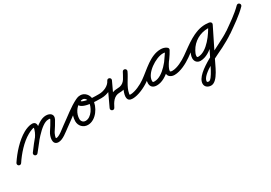

<svg xmlns="http://www.w3.org/2000/svg" viewBox="-10 -1005 2884 2042"><g transform="rotate(-30 1432.0 16.0)"><path d="M20.9 25.7C20.9 25.7 20.9 25.7 20.9 25.7C76.1 -58.2 160.2 -154.1 248.2 -203.2C266.4 -213.4 285.7 -223.4 305.9 -229.4C329.7 -236.4 327.9 -236 320.9 -210.6C301.4 -139.7 229.4 -67.6 184.1 -8.1C175.7 2.8 177.9 18.5 188.9 26.9C199.8 35.3 215.5 33.1 223.9 22.1C223.9 22.1 223.9 22.1 223.9 22.1C273.5 -43.1 347.5 -118.8 369.1 -197.4C401.8 -316.5 283.7 -280.2 223.8 -246.8C128.7 -193.8 38.8 -92.5 -20.9 -1.7C-28.5 9.8 -25.3 25.3 -13.7 32.9C-2.2 40.5 13.3 37.3 20.9 25.7ZM224 22C224 22 224 22 224 22C269.5 -38.8 411.4 -231.7 500 -231.7C521.2 -231.7 528.5 -234.1 519.8 -217.5C519.8 -217.5 519.8 -217.6 519.9 -217.6C519.9 -217.7 519.9 -217.7 519.9 -217.7C500 -180.1 476.5 -145.2 453.1 -109.7C427.4 -70.7 399.1 26.9 474.3 31.9C529.7 35.7 596.5 -25.1 641.3 -56.5C652.6 -64.4 655.4 -80 647.5 -91.3C639.6 -102.6 624 -105.4 612.7 -97.5C612.7 -97.5 612.7 -97.5 612.7 -97.5C579.4 -74.2 514.7 -15.5 477.7 -17.9C465.3 -18.8 489.3 -73.8 494.9 -82.3C519.1 -119 543.4 -155.2 564.1 -194.3C564.1 -194.3 564.1 -194.3 564.1 -194.4C564.2 -194.4 564.2 -194.5 564.2 -194.5C592.8 -249.4 553.1 -281.7 500 -281.7C380.4 -281.7 245.8 -90.6 184 -8C175.7 3.1 178 18.7 189 27C200.1 35.3 215.7 33 224 22Z M606.4 -62.8C614.3 -51.4 629.9 -48.6 641.2 -56.4C723.3 -113.3 802.8 -183.3 892.3 -227C907.2 -234.2 909.3 -249 903.9 -260.2C898.6 -271.4 885.8 -279.1 870.9 -272.2C794.5 -236.7 741.7 -155.4 741.7 -71.2C741.7 -14.7 784.1 29.7 841.2 29.7C941.6 29.7 1020.6 -90.9 1020.6 -182.5C1020.6 -234.6 980.1 -285 926 -285C896.9 -285 864.2 -277.1 853.4 -246.3C853.4 -246.3 853.4 -246.3 853.4 -246.3C853.4 -246.4 853.5 -246.4 853.5 -246.4C816.3 -142.3 1056.4 -146.1 1108 -146C1121.8 -146 1133 -157.2 1133 -171C1133 -184.8 1121.8 -196 1108 -196C1048.9 -196.1 978.3 -195.2 921.9 -215.2C918 -216.6 898.3 -223.3 900.5 -229.6C900.5 -229.6 900.6 -229.6 900.6 -229.7C900.6 -229.7 900.6 -229.7 900.6 -229.7C902.2 -234.3 922 -235 926 -235C952.2 -235 970.6 -207 970.6 -182.5C970.6 -119 913 -20.3 841.2 -20.3C811.7 -20.3 791.7 -42.1 791.7 -71.2C791.7 -136 833.1 -199.5 891.9 -226.8C906.9 -233.7 908.9 -248.6 903.5 -260C898.1 -271.4 885.2 -279.2 870.4 -271.9C778.4 -227 697 -155.9 612.8 -97.6C601.4 -89.7 598.6 -74.1 606.4 -62.8Z M1108.1 -146C1108.1 -146 1108.1 -146 1108.1 -146C1182.3 -146.4 1265.3 -184.5 1297.7 -253.9C1304.7 -269 1296.9 -281.8 1285.6 -287.1C1274.3 -292.4 1259.4 -290.2 1252.4 -275.1C1211.1 -186.9 1169.8 -98.8 1128.6 -10.6C1121.6 4.3 1129.2 17.1 1140.4 22.5C1151.5 27.9 1166.3 25.9 1173.6 11.1C1201.3 -44.8 1233.3 -100 1304 -100C1412.2 -100 1442.3 -167 1488.1 -252.7C1495.7 -266.9 1487.8 -279.8 1476.3 -285.4C1464.9 -291.1 1449.9 -289.5 1443.2 -274.8C1415 -212.6 1247 25 1394 25C1461.5 25 1551.8 -17.6 1606.5 -56.6C1617.8 -64.7 1620.4 -80.3 1612.4 -91.5C1604.3 -102.8 1588.7 -105.4 1577.5 -97.4C1577.5 -97.4 1577.5 -97.4 1577.5 -97.4C1531.6 -64.6 1450.7 -25 1394 -25C1381.1 -25 1383.1 -29.4 1385.4 -42.5C1398.8 -117.8 1457.1 -184.4 1488.8 -254.1C1495.4 -268.8 1488 -281.5 1477.1 -286.9C1466.1 -292.3 1451.5 -290.5 1443.9 -276.3C1407.7 -208.4 1389.2 -150 1304 -150C1212 -150 1165.5 -85.3 1128.8 -11.1C1121.5 3.7 1129.3 16.6 1140.6 22C1151.9 27.5 1166.9 25.5 1173.8 10.6C1215.1 -77.6 1256.4 -165.7 1297.6 -253.9C1304.7 -269 1296.9 -281.8 1285.6 -287.1C1274.2 -292.4 1259.4 -290.1 1252.3 -275C1228.3 -223.5 1162.4 -196.3 1107.9 -196C1094.1 -195.9 1082.9 -184.7 1083 -170.9C1083.1 -157.1 1094.3 -145.9 1108.1 -146Z M1571.5 -62.7C1579.3 -51.4 1594.9 -48.6 1606.3 -56.5C1695.5 -118.4 1796.2 -231.8 1909.6 -231.8C1923.8 -231.8 1938.8 -229 1950.5 -220.7C1963.4 -211.4 1977 -217.9 1984 -228.8C1991 -239.6 1991.3 -254.7 1977.5 -262.6C1954.6 -275.9 1935.4 -281.1 1908.3 -281.1C1792.7 -281.1 1613.1 -157.8 1613.1 -34.2C1613.1 11.8 1643.8 32.3 1686.7 32.3C1813.6 32.3 1935 -125.6 1989.9 -226C1997.9 -240.6 1991 -253.9 1980 -259.9C1969 -265.9 1954.1 -264.6 1946.1 -250C1911.3 -186.6 1829.3 -102.8 1829.3 -31.6C1829.3 10.3 1868 29.7 1905 29.7C1977.5 29.7 2063.2 -15.8 2121.3 -56.5C2132.6 -64.4 2135.4 -80 2127.5 -91.3C2119.6 -102.6 2104 -105.4 2092.7 -97.5C2092.7 -97.5 2092.7 -97.5 2092.7 -97.5C2043.5 -63.1 1966.5 -20.3 1905 -20.3C1898.3 -20.3 1879.3 -21.5 1879.3 -31.6C1879.3 -77.9 1963.4 -177.5 1989.9 -226C1997.9 -240.6 1991 -253.9 1980 -259.9C1969 -265.9 1954.1 -264.6 1946.1 -250C1901.4 -168.3 1791.2 -17.7 1686.7 -17.7C1670.9 -17.7 1663.1 -17.3 1663.1 -34.2C1663.1 -129.1 1821.3 -231.1 1908.3 -231.1C1926.8 -231.1 1937.4 -228.1 1952.5 -219.4C1966.2 -211.4 1979.4 -217.3 1986 -227.5C1992.6 -237.6 1992.4 -252.1 1979.5 -261.3C1959.2 -275.8 1934.3 -281.8 1909.6 -281.8C1780.5 -281.8 1677.5 -166.8 1577.7 -97.5C1566.4 -89.7 1563.6 -74.1 1571.5 -62.7Z M2086.5 -62.7C2094.4 -51.4 2110 -48.6 2121.3 -56.5C2219 -124.7 2329.1 -222.8 2453.3 -222.8C2466.4 -222.8 2479 -221.8 2491.9 -220.2C2508.3 -218.2 2518.1 -229.4 2519.8 -241.7C2521.4 -254 2514.9 -267.4 2498.5 -269.7C2484.7 -271.7 2471.2 -272.7 2457.2 -272.7C2341.2 -272.7 2236.7 -212.3 2180.6 -110.7C2167.3 -86.6 2154.1 -56.5 2154.1 -28.4C2154.1 10.3 2179.4 38 2218.7 38C2350.7 38 2472.2 -128.8 2522.5 -232.1C2529.8 -247 2522.2 -259.9 2511 -265.4C2499.8 -270.9 2485 -269 2477.6 -254.1C2426.7 -151.1 2375.7 -48.1 2324.6 54.9C2324.6 54.9 2324.7 54.7 2324.8 54.5C2324.9 54.3 2325 54 2325 54C2299 102 2225.6 272.1 2185.8 272.1C2178.1 272.1 2164 270.3 2164 260.4C2164 173.8 2417.5 67.4 2487.7 31.1C2539 4.5 2590 -23.3 2637.4 -56.5C2648.7 -64.5 2651.4 -80.1 2643.5 -91.4C2635.5 -102.7 2619.9 -105.4 2608.6 -97.5C2489.1 -13.5 2114 120.1 2114 260.4C2114 300.6 2149.2 322.1 2185.8 322.1C2270.3 322.1 2331.1 147.6 2369 78C2369 77.9 2369.1 77.7 2369.2 77.5C2369.3 77.3 2369.4 77.1 2369.4 77.1C2420.5 -25.9 2471.5 -128.9 2522.4 -231.9C2529.8 -246.8 2522.2 -259.8 2511 -265.3C2499.7 -270.8 2484.8 -268.9 2477.5 -253.9C2437 -170.7 2327.9 -12 2218.7 -12C2207.1 -12 2204.1 -17.1 2204.1 -28.4C2204.1 -47.4 2215.5 -70.4 2224.4 -86.5C2271.8 -172.3 2359.3 -222.7 2457.2 -222.7C2468.9 -222.7 2480 -221.9 2491.5 -220.3C2507.8 -217.9 2517.6 -229.3 2519.3 -241.8C2521 -254.2 2514.5 -267.8 2498.1 -269.8C2483.1 -271.7 2468.5 -272.8 2453.3 -272.8C2315.9 -272.8 2200.3 -172.5 2092.7 -97.5C2081.4 -89.6 2078.6 -74 2086.5 -62.7Z M2602.6 -61.2C2610.6 -49.9 2626.2 -47.3 2637.5 -55.3C2720.9 -114.5 2809.9 -173.4 2881.8 -246.5C2891.5 -256.3 2891.4 -272.1 2881.5 -281.8C2871.7 -291.5 2855.9 -291.4 2846.2 -281.5C2846.2 -281.5 2846.2 -281.5 2846.2 -281.5C2776.4 -210.6 2689.4 -153.6 2608.5 -96C2597.3 -88 2594.6 -72.4 2602.6 -61.2Z"/></g></svg>

Font: FRB American Cursive Guidelines Semibold
Style: Italic
Weight: 600
Italic angle: -25°
Version: Version 2.0;Modular Font Editor K font №1